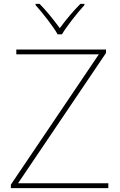

<svg xmlns="http://www.w3.org/2000/svg" viewBox="-20 -969 618 989"><path d="M36 0V-18L489 -689H64V-714H526V-696L73 -25H538V0ZM415 -943Q385 -910 350.5 -865.5Q316 -821 299 -792H277Q260 -822 226 -866.5Q192 -911 163 -943V-949H184Q229 -904 288 -824Q341 -896 394 -949H415Z"/></svg>

Font: Noto Sans UI Thin
Style: Regular
Weight: 250
Designer: Monotype Design Team
Foundry: Monotype Imaging Inc.
Version: Version 1.001